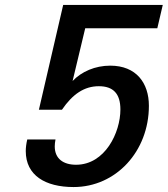

<svg xmlns="http://www.w3.org/2000/svg" viewBox="-20 -742 677 775"><path d="M90 -179C86 -162 84 -146 84 -132C84 -34 163 13 277 13C448 13 581 -131 581 -315C581 -407 530 -477 425 -477C364 -477 309 -453 273 -415L324 -628H615L637 -722H235L137 -299H230C273 -362 320 -394 379 -394C437 -394 466 -364 466 -300C466 -207 404 -77 287 -77C236 -77 201 -101 201 -151C201 -159 202 -169 204 -179Z"/></svg>

Font: Perun Medium Italic
Style: Regular
Weight: 500
Italic angle: -12°
Foundry: Copyright (c) Stefan Peev, Context Ltd, 2016
Version: Version 1.026